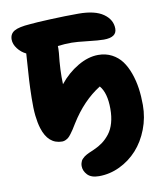

<svg xmlns="http://www.w3.org/2000/svg" viewBox="-96 -789 912 1064"><g transform="rotate(-10 359.5 -256.5)"><path d="M375 196.8Q331.1 196.8 310.1 174.6Q289.1 152.3 289.1 125Q289.1 116.2 291.3 108.6Q293.5 101.1 296.1 95.7Q298.8 90.3 304.9 84.5Q311 78.6 315.2 75.2Q319.3 71.8 328.4 66.9Q337.4 62 341.8 60.1Q346.2 58.1 357.2 53.5Q368.2 48.8 372.1 46.9Q399.9 34.7 421.6 18.6Q443.4 2.4 462.2 -21.7Q481 -45.9 491 -81.1Q501 -116.2 501 -160.2Q501 -250 464.8 -292Q366.2 -230.5 293.9 -113.8Q280.3 -91.8 274.7 -83Q269 -74.2 258.8 -60.5Q248.5 -46.9 241.9 -41.7Q235.4 -36.6 226.3 -32.2Q217.3 -27.8 207 -27.8Q128.4 -27.8 99.1 -123Q89.4 -154.8 85 -195.1Q80.6 -235.4 81.8 -295.2Q83 -355 85.2 -393.6Q87.4 -432.1 93.3 -514.6Q94.7 -533.2 95.2 -543Q67.4 -556.2 48.1 -581.5Q28.8 -606.9 28.8 -632.8Q28.8 -664.6 54.4 -679.7Q80.1 -694.8 144 -699.2Q174.8 -702.6 259.3 -706.3Q343.8 -710 418 -710Q510.7 -710 557.9 -676.8Q605 -643.6 605 -592.8Q605 -543.9 532.2 -543.9Q503.4 -543.9 441.7 -551Q379.9 -558.1 353 -558.1Q314.9 -558.1 274.9 -553.2Q275.9 -541.5 273.9 -514.2Q262.7 -418.5 266.1 -339.8Q311.5 -396.5 370.6 -431.2Q429.7 -465.8 485.8 -465.8Q528.3 -465.8 562.3 -448Q596.2 -430.2 618.2 -400.4Q640.1 -370.6 654.8 -329.3Q669.4 -288.1 675.8 -243.7Q682.1 -199.2 682.1 -149.9Q682.1 -78.6 657.2 -14.2Q632.3 50.3 590.6 96.4Q548.8 142.6 492.4 169.7Q436 196.8 375 196.8Z"/></g></svg>

Font: Shantell Sans Irregular
Style: Regular
Weight: 800
Designer: Stephen Nixon, Anya Danilova, Shantell Martin
Foundry: Arrow Type
Version: Version 1.006;[9816181b4]